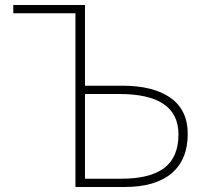

<svg xmlns="http://www.w3.org/2000/svg" viewBox="-20 -746 824 766"><path d="M281 -693H33V-726H319V-404H469Q592 -404 660.5 -355.5Q729 -307 729 -212Q729 -109 664.5 -54.5Q600 0 477 0H281ZM692 -210Q692 -371 456 -371H319V-33H464Q579 -33 635.5 -76Q692 -119 692 -210Z"/></svg>

Font: Merged Yaku Han JP Thin
Style: Regular
Weight: 250
Designer: Ryoko NISHIZUKA 西塚涼子 (kana, bopomofo & ideographs); Paul D. Hunt (Latin, Greek & Cyrillic); Sandoll Communications 산돌커뮤니
Foundry: Adobe
Version: Version 2.004